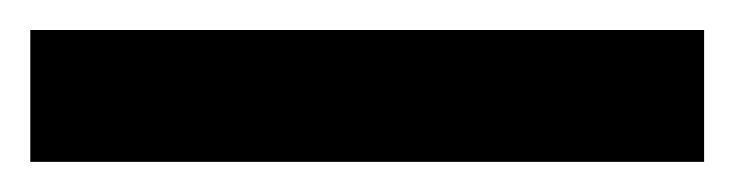

<svg xmlns="http://www.w3.org/2000/svg" viewBox="-27 -20 489 128"><path d="M442.4 87.9H-6.8V0H442.4Z"/></svg>

Font: WEMIX Pretendard Medium
Style: Regular
Weight: 500
Designer: Base glyphs from Inter by Rasmus Andersson; Hangeul glyphs from Noto Sans CJK(Source Han Sans) by Jang Soo-young and Kan
Foundry: Kil Hyung-jin
Version: Version 1.000